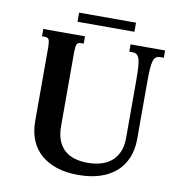

<svg xmlns="http://www.w3.org/2000/svg" viewBox="-91 -918 962 1013"><g transform="rotate(10 390.5 -411.0)"><path d="M668.5 -229.5Q668.5 -173.3 649.9 -128.7Q631.3 -84 596.2 -53Q561 -22 510 -5.6Q459 10.7 394 10.7Q329.1 10.7 278.6 -5.9Q228 -22.5 193.1 -53.5Q158.2 -84.5 140.1 -128.9Q122.1 -173.3 122.1 -229.5V-624.5Q122.1 -653.8 116.9 -665.3Q111.8 -676.8 94.2 -676.8H79.6V-715.8H303.2V-676.8H288.6Q271 -676.8 266.1 -664.8Q261.2 -652.8 261.2 -624V-228Q261.2 -181.6 274.2 -149.9Q287.1 -118.2 310.1 -98.4Q333 -78.6 364.3 -69.8Q395.5 -61 432.1 -61Q468.8 -61 501 -69.8Q533.2 -78.6 557.4 -98.1Q581.5 -117.7 595.7 -149.2Q609.9 -180.7 609.9 -226.1V-531.2Q609.9 -577.1 607.9 -605.7Q606 -634.3 600.6 -649.9Q595.2 -665.5 585.9 -671.1Q576.7 -676.8 562.5 -676.8H547.4V-715.8H732.4V-676.8H715.3Q701.2 -676.8 691.9 -671.1Q682.6 -665.5 677.5 -649.9Q672.4 -634.3 670.4 -605.5Q668.5 -576.7 668.5 -530.8ZM251 -784.7V-833.5H555.7V-784.7Z"/></g></svg>

Font: Arian AMU Serif
Style: Bold
Weight: 700
Designer: Ruben Hakobyan (Tarumian)
Foundry: Ruben Hakobyan (Tarumian)
Version: Version 1.002